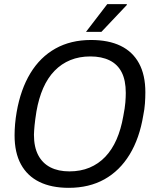

<svg xmlns="http://www.w3.org/2000/svg" viewBox="-20 -890 740 922"><path d="M310 12Q227 12 169 -16.5Q111 -45 80.5 -101Q50 -157 50 -240Q50 -267 52.5 -295Q55 -323 60 -352Q79 -461 126 -538.5Q173 -616 246.5 -657Q320 -698 417 -698Q501 -698 559 -670Q617 -642 647.5 -586Q678 -530 678 -447Q678 -421 676 -393Q674 -365 668 -336Q650 -226 602.5 -148Q555 -70 481.5 -29Q408 12 310 12ZM313 -67Q367 -67 410 -85Q453 -103 485.5 -137Q518 -171 539.5 -220Q561 -269 572 -332Q576 -353 578.5 -369Q581 -385 582 -398.5Q583 -412 583.5 -423Q584 -434 584 -444Q584 -504 564.5 -542.5Q545 -581 506.5 -600Q468 -619 414 -619Q361 -619 318 -601.5Q275 -584 242 -550Q209 -516 187.5 -467Q166 -418 155 -355Q152 -335 149.5 -318Q147 -301 146 -288Q145 -275 144 -264Q143 -253 143 -243Q143 -184 163.5 -145Q184 -106 222 -86.5Q260 -67 313 -67ZM393 -737 495 -870H589V-866L467 -737Z"/></svg>

Font: Archivo SemiCondensed
Style: Italic
Weight: 400
Width: 4
Italic angle: -10°
Designer: Hector Gatti
Foundry: Omnibus-Type
Version: Version 2.001